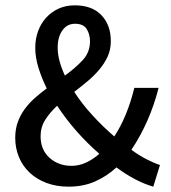

<svg xmlns="http://www.w3.org/2000/svg" viewBox="-20 -687 640 719"><path d="M237 12Q191 12 154 -2Q117 -16 91 -40.5Q65 -65 51 -98.5Q37 -132 37 -171Q37 -203 46.5 -229.5Q56 -256 72.5 -278.5Q89 -301 110.5 -320Q132 -339 155 -356Q135 -397 123.5 -435Q112 -473 112 -508Q112 -541 122.5 -570Q133 -599 152.5 -620.5Q172 -642 199 -654.5Q226 -667 260 -667Q325 -667 360 -630Q395 -593 395 -533Q395 -501 383 -475Q371 -449 351.5 -426Q332 -403 307.5 -382.5Q283 -362 258 -343Q287 -298 326.5 -255Q366 -212 408 -176Q457 -251 483 -358H574Q541 -229 472 -126Q501 -105 528 -91Q555 -77 579 -69L554 12Q488 -7 416 -60Q380 -27 336 -7.5Q292 12 237 12ZM196 -509Q196 -484 203 -458Q210 -432 223 -404Q262 -432 289.5 -461.5Q317 -491 317 -532Q317 -559 304.5 -578.5Q292 -598 261 -598Q231 -598 213.5 -573Q196 -548 196 -509ZM248 -66Q276 -66 302 -78Q328 -90 352 -111Q307 -150 266.5 -196Q226 -242 194 -291Q167 -266 149.5 -238.5Q132 -211 132 -177Q132 -126 165.5 -96Q199 -66 248 -66Z"/></svg>

Font: Source Code Pro Medium
Style: Regular
Weight: 500
Monospace: yes
Designer: Paul D. Hunt, Teo Tuominen
Foundry: Adobe Systems Incorporated
Version: Version 2.030;PS 1.000;hotconv 16.6.51;makeotf.lib2.5.65220